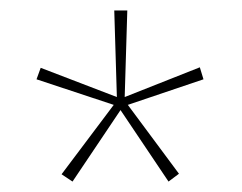

<svg xmlns="http://www.w3.org/2000/svg" viewBox="-20 -779 464 368"><path d="M199 -759 204 -593 58 -649 50 -627 198 -578 98 -445 119 -431 211 -568 303 -431 323 -446 225 -578 370 -627 363 -650 219 -593 224 -759Z"/></svg>

Font: Noto Sans Display SemiCondensed Thin
Style: Regular
Weight: 250
Width: 4
Designer: Monotype Design team
Foundry: Monotype Imaging Inc.
Version: 1.000